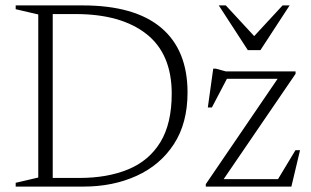

<svg xmlns="http://www.w3.org/2000/svg" viewBox="-20 -690 1150 710"><path d="M38 0V-14L121.5 -33.5V-636.5L38 -656V-670H285.5Q477.5 -670 575.5 -587.8Q673.5 -505.5 673.5 -348Q673.5 -234.5 623 -157Q572.5 -79.5 485.2 -39.8Q398 0 288.5 0ZM615 -343.5Q615 -491 521.2 -564.5Q427.5 -638 260 -638H175V-32H274Q377.5 -32 454.2 -63.8Q531 -95.5 573 -164.2Q615 -233 615 -343.5ZM741 0V-9L1006.5 -398.5H819L763.5 -292.5H748.5L768.5 -436H778.5L815 -426H1073V-417L807 -27.5H1008L1072.5 -134.5H1089.5L1057.5 0ZM1051 -670 943 -504.5H896.5L789 -670H815L920 -556.5L1025 -670Z"/></svg>

Font: Newsreader Text Light
Style: Regular
Weight: 300
Designer: Hugues Gentile
Foundry: Production Type
Version: Version 1.001